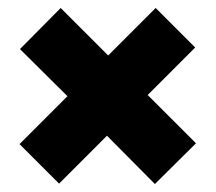

<svg xmlns="http://www.w3.org/2000/svg" viewBox="-20 -562 540 481"><path d="M30 -439 132 -542 251 -423 370 -542 469 -443 350 -324 471 -203 368 -101 248 -222 128 -102 29 -201 149 -321Z"/></svg>

Font: Blinker
Style: Bold
Weight: 700
Designer: Juergen Huber
Foundry: supertype
Version: Version 1.015;PS 1.15;hotconv 1.0.88;makeotf.lib2.5.647800; 